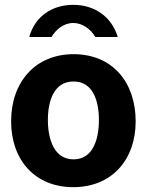

<svg xmlns="http://www.w3.org/2000/svg" viewBox="-20 -764 608 794"><path d="M283 10C443 10 541 -104 541 -262C541 -424 445 -540 284 -540C129 -540 26 -428 26 -262C26 -103 124 10 283 10ZM284 -105C204 -105 178 -188 178 -268C178 -348 204 -427 284 -427C364 -427 389 -348 389 -268C389 -187 364 -105 284 -105ZM467 -611C442 -694 372 -744 283 -744C197 -744 125 -698 101 -611H193C210 -640 242 -669 283 -669C321 -669 356 -643 374 -611Z"/></svg>

Font: Cheyenne Sans
Style: Bold
Weight: 700
Designer: The Public Sans project authors (U.S. Web Design System), Libre Franklin designed by Pablo Impallari and Rodrigo Fuenzal
Foundry: The Cheyenne Sans Project Authors
Version: Version 2.007